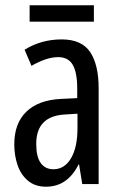

<svg xmlns="http://www.w3.org/2000/svg" viewBox="-20 -696 456 726"><path d="M213 -547Q289 -547 321 -499Q353 -451 353 -362V0H291L279 -74H277Q235 10 154 10Q113 10 86 -12.5Q59 -35 46.5 -71.5Q34 -108 34 -150Q34 -230 80 -274Q126 -318 211 -322L272 -325V-360Q272 -422 255 -451Q238 -480 200 -480Q156 -480 99 -447L73 -508Q136 -547 213 -547ZM225 -263Q117 -257 117 -152Q117 -103 134 -79.5Q151 -56 182 -56Q224 -56 248.5 -97.5Q273 -139 273 -212V-266ZM335 -676V-614H92V-676Z"/></svg>

Font: Noto Sans Lao ExtraCondensed
Style: Regular
Weight: 400
Width: 2
Designer: Monotype Design Team
Foundry: Monotype Imaging Inc.
Version: Version 2.003; ttfautohint (v1.8.4.7-5d5b)